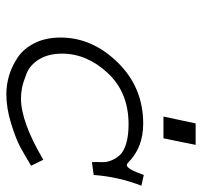

<svg xmlns="http://www.w3.org/2000/svg" viewBox="-36 -610 660 629"><g transform="rotate(90 294.5 -296.0)"><path d="M553.7 -436.5 588.9 -428.7Q559.6 -353.5 553.7 -272.5L511.7 -266.6Q510.7 -281.2 511.7 -297.4Q512.7 -313.5 506.3 -329.6Q500 -345.7 488.3 -358.4Q476.6 -371.1 450.7 -378.9Q424.8 -386.7 387.7 -386.7Q283.2 -386.7 219.7 -318.4Q156.2 -250 156.2 -168.9Q156.2 -124 174.8 -93.8Q193.4 -63.5 222.2 -52.2Q251 -41 268.6 -37.6Q286.1 -34.2 302.7 -34.2Q379.9 -34.2 503.9 -107.4L523.4 -67.4Q486.3 -44.9 460.9 -31.2Q435.5 -17.6 385.3 -2Q335 13.7 289.1 13.7Q258.8 13.7 228.5 4.9Q198.2 -3.9 168.9 -23.4Q139.6 -43 121.6 -79.1Q103.5 -115.2 103.5 -164.1Q103.5 -267.6 185.1 -351.1Q266.6 -434.6 385.7 -434.6Q463.9 -434.6 512.7 -385.7Q517.6 -380.9 521.5 -380.9Q534.2 -380.9 553.7 -436.5ZM362.3 -501 384.8 -606.4H455.1L433.6 -501Z"/></g></svg>

Font: Thabit-Oblique
Style: Oblique
Weight: 500
Designer: Regenerated by Nadim Shaikli
Foundry: MAK Alagha
Version: 0.01